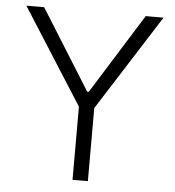

<svg xmlns="http://www.w3.org/2000/svg" viewBox="-52 -776 752 824"><g transform="rotate(5 324.0 -363.5)"><path d="M28.4 -727.3H105.1L320.7 -382.1H327.1L542.6 -727.3H619.3L356.9 -315V0H290.8V-315Z"/></g></svg>

Font: Inter P Light
Style: Regular
Weight: 300
Designer: Rasmus Andersson
Foundry: rsms
Version: Version 3.018;git-588b23468